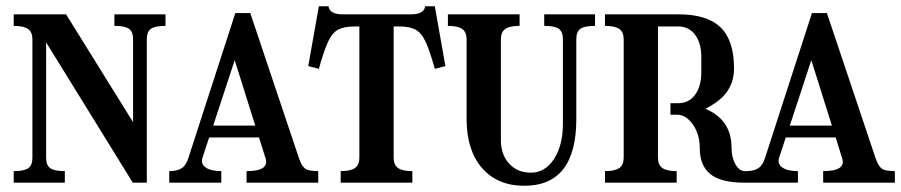

<svg xmlns="http://www.w3.org/2000/svg" viewBox="-20 -586 2891 616"><path d="M84 -80V-460Q84 -483 70 -493Q56 -503 24 -503V-540H192L407 -194V-460Q407 -484 394 -493.5Q381 -503 347 -503V-540H511V-503Q477 -503 464 -493.5Q451 -484 451 -460V0H406L128 -450V-80Q128 -56 141 -46.5Q154 -37 188 -37V0H24V-37Q58 -37 71 -46.5Q84 -56 84 -80Z M630 -81Q623 -61 639.5 -49Q656 -37 690 -37V0H523V-37Q550 -37 564 -47Q578 -57 585 -81L735 -544H783L939 -79Q948 -53 959 -45Q970 -37 1001 -37V0H771V-37Q845 -37 832 -78L811 -145H651ZM664 -183H799L733 -393Z M1073 -37Q1105 -37 1119 -47Q1133 -57 1133 -80V-501H1116Q1084 -501 1065 -491Q1046 -481 1032.5 -452Q1019 -423 1003 -365L969 -374L1003 -566H1034Q1037 -540 1080 -540H1298Q1341 -540 1344 -566H1375L1409 -374L1375 -365Q1359 -423 1345.5 -452Q1332 -481 1313 -491Q1294 -501 1262 -501H1243V-80Q1243 -57 1257 -47Q1271 -37 1303 -37V0H1073Z M1829 -204Q1829 10 1662 10Q1576 10 1526.5 -47Q1477 -104 1477 -204V-460Q1477 -483 1463 -493Q1449 -503 1417 -503V-540H1647V-503Q1615 -503 1601 -493Q1587 -483 1587 -460V-136Q1587 -90 1613.5 -61Q1640 -32 1683 -32Q1729 -32 1757.5 -76Q1786 -120 1786 -189V-460Q1786 -484 1773 -493.5Q1760 -503 1726 -503V-540H1889V-503Q1855 -503 1842 -493.5Q1829 -484 1829 -460Z M1921 -37Q1953 -37 1967 -47Q1981 -57 1981 -80V-460Q1981 -483 1967 -493Q1953 -503 1921 -503V-540H2157Q2249 -540 2292 -498Q2335 -456 2335 -367Q2335 -324 2313 -292.5Q2291 -261 2243 -237Q2327 -202 2327 -112Q2327 -81 2339.5 -59Q2352 -37 2370 -37H2376V0H2367Q2294 0 2259.5 -27Q2225 -54 2225 -112Q2225 -155 2203 -186.5Q2181 -218 2152 -218H2131V-255H2157Q2190 -255 2210 -282Q2230 -309 2230 -353V-404Q2230 -448 2210 -474.5Q2190 -501 2157 -501H2091V-80Q2091 -57 2105 -47Q2119 -37 2151 -37V0H1921Z M2480 -81Q2473 -61 2489.5 -49Q2506 -37 2540 -37V0H2373V-37Q2400 -37 2414 -47Q2428 -57 2435 -81L2585 -544H2633L2789 -79Q2798 -53 2809 -45Q2820 -37 2851 -37V0H2621V-37Q2695 -37 2682 -78L2661 -145H2501ZM2514 -183H2649L2583 -393Z"/></svg>

Font: Girassol
Style: Regular
Weight: 400
Width: 3
Designer: Liam Spradlin
Version: Version 1.004